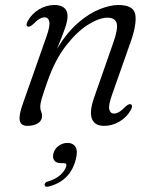

<svg xmlns="http://www.w3.org/2000/svg" viewBox="-20 -482 608 749"><path d="M88 -378.5Q79 -383 88.5 -400.5Q104.5 -429 132.8 -445.8Q161 -462.5 193 -462.5Q216 -462.5 229.8 -451.8Q243.5 -441 243.5 -419Q243.5 -401 234.2 -373.5Q225 -346 202.5 -292Q241 -355 284.2 -392.5Q327.5 -430 368.8 -446.2Q410 -462.5 441.5 -462.5Q501.5 -462.5 507.8 -425.2Q514 -388 490.5 -321L417.5 -113.5Q402.5 -72.5 406.2 -55.8Q410 -39 424.5 -39Q433.5 -39 444.2 -45Q455 -51 469.5 -66Q483 -78.5 490.5 -75Q499.5 -71 490.5 -53Q474.5 -24.5 446.2 -7.8Q418 9 386 9Q349 9 338.5 -18.8Q328 -46.5 347 -101L422 -315.5Q441.5 -371 435 -392Q428.5 -413 399 -413Q367.5 -413 324 -386Q280.5 -359 237.5 -303.8Q194.5 -248.5 165 -164Q147.5 -114 142.2 -95.2Q137 -76.5 137 -67Q137 -54.5 140.5 -47.2Q144 -40 144 -29Q144 -11.5 128 -1.2Q112 9 86 9Q62 9 57.2 -11.2Q52.5 -31.5 69.5 -78.5L161.5 -340Q176 -381 172.2 -397.8Q168.5 -414.5 154 -414.5Q145 -414.5 134.5 -408.5Q124 -402.5 109 -387.5Q95.5 -375 88 -378.5ZM218.5 154.5Q199 154.5 191.5 143.5Q184 132.5 188.5 116.5Q193 98.5 208.8 87Q224.5 75.5 243 75.5Q264.5 75.5 274.5 91Q284.5 106.5 275.5 140.5Q254 224 170.5 245.5Q155 249.5 154 239Q154 229 168 225.5Q197.5 217 215.8 200.2Q234 183.5 238.5 166Q241.5 154.5 229.5 154.5Z"/></svg>

Font: Fraunces 9pt Light
Style: Italic
Weight: 300
Italic angle: -16°
Version: Version 1.000;[0bf87f6ff]